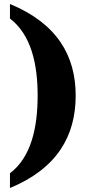

<svg xmlns="http://www.w3.org/2000/svg" viewBox="-20 -799 453 964"><path d="M30 71V145C267 47 360 -117 360 -319C360 -519 267 -681 30 -779V-706C137 -624 169 -476 169 -319C169 -160 137 -10 30 71Z"/></svg>

Font: Noto Serif Ethiopic SemiCondensed Black
Style: Regular
Weight: 900
Width: 4
Designer: Monotype Design Team
Foundry: Monotype Imaging Inc.
Version: Version 2.102